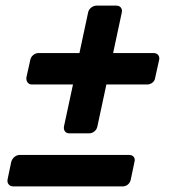

<svg xmlns="http://www.w3.org/2000/svg" viewBox="-20 -664 604 684"><path d="M227 -189Q217 -189 211.5 -196Q206 -203 208 -214L240 -363H94Q84 -363 78.5 -370Q73 -377 74 -388L88 -451Q90 -461 98.5 -468Q107 -475 117 -475H263L294 -620Q296 -630 305 -637Q314 -644 324 -644H394Q405 -644 410.5 -637Q416 -630 414 -620L383 -475H527Q538 -475 543.5 -468Q549 -461 547 -451L533 -388Q532 -377 523.5 -370Q515 -363 504 -363H359L327 -214Q325 -203 316.5 -196Q308 -189 298 -189ZM27 0Q17 0 11 -7Q5 -14 7 -25L20 -87Q23 -98 31.5 -105Q40 -112 50 -112H440Q451 -112 456.5 -105Q462 -98 459 -87L446 -25Q444 -14 436 -7Q428 0 417 0Z"/></svg>

Font: Rubik Light SemiBold
Style: Italic
Weight: 600
Italic angle: -12°
Version: Version 2.104